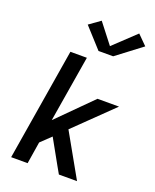

<svg xmlns="http://www.w3.org/2000/svg" viewBox="-176 -1085 952 1183"><g transform="rotate(20 300.0 -493.0)"><path d="M46 0 167 -735H275L203 -300L423 -520H564L319 -282L478 0H359L334 -44L243 -207L177 -144L154 0ZM424 -799H328L210 -929L283 -981L384 -851L527 -986L589 -924Z"/></g></svg>

Font: Iosevka SS04 Semibold Extended
Style: Italic
Weight: 600
Width: 7
Italic angle: -9°
Monospace: yes
Designer: Belleve Invis
Foundry: Belleve Invis
Version: Version 19.0.0; ttfautohint (v1.8.4)